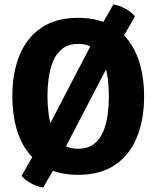

<svg xmlns="http://www.w3.org/2000/svg" viewBox="-20 -779 710 872"><path d="M435.5 -655.5 495 -759Q521.5 -754.5 549 -739.8Q576.5 -725 593 -705L522.5 -581L236 -30.5L176 73Q149.5 69 122 54.2Q94.5 39.5 78 19.5L149 -105ZM195.5 -342Q195.5 -302 201 -260Q206.5 -218 221.2 -182.5Q236 -147 263.5 -125.2Q291 -103.5 335 -103.5Q379.5 -103.5 407 -125.2Q434.5 -147 449.2 -182.5Q464 -218 469.2 -260Q474.5 -302 474.5 -342Q474.5 -382 469.2 -423.8Q464 -465.5 449.2 -501Q434.5 -536.5 407 -558Q379.5 -579.5 335 -579.5Q291 -579.5 263.5 -558Q236 -536.5 221.2 -501Q206.5 -465.5 201 -423.8Q195.5 -382 195.5 -342ZM36 -342Q36 -447.5 68.5 -527.5Q101 -607.5 167.5 -652.8Q234 -698 335 -698Q411.5 -698 468 -671.8Q524.5 -645.5 561.2 -598Q598 -550.5 616.2 -485.2Q634.5 -420 634.5 -342Q634.5 -236.5 602 -156.2Q569.5 -76 503.2 -30.5Q437 15 335 15Q258.5 15 202.2 -11.2Q146 -37.5 109 -85.2Q72 -133 54 -198.2Q36 -263.5 36 -342Z"/></svg>

Font: Signika SC
Style: Regular
Weight: 300
Designer: Anna Giedryś
Foundry: Anna Giedryś
Version: Version 2.000